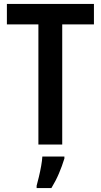

<svg xmlns="http://www.w3.org/2000/svg" viewBox="-20 -734 512 975"><path d="M296 0H175V-610H15V-714H457V-610H296ZM307 71Q295 110 279 147.5Q263 185 241 221H166V209Q171 191 177.5 164Q184 137 189 109Q194 81 195 61H307Z"/></svg>

Font: Noto Sans Hebrew Condensed SemiBold
Style: Regular
Weight: 600
Width: 3
Designer: Ben Nathan
Foundry: Google LLC
Version: Version 3.001; ttfautohint (v1.8.4.7-5d5b)